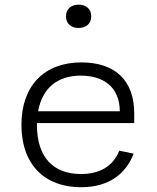

<svg xmlns="http://www.w3.org/2000/svg" viewBox="-20 -774 660 806"><path d="M70 -250C70 -80.5 170 12 320 12C439.5 12 509.5 -46.5 541 -129L481 -141.5C453.5 -74.5 397.5 -43.5 320 -43.5C206 -43.5 135 -111 135 -250V-257.5H543.5V-298C543.5 -438.5 461 -512 321.5 -512C166.5 -512 70 -414.5 70 -250ZM310 -656.5C341 -656.5 363 -674.5 363 -705.5C363 -736.5 341 -754.5 310 -754.5C279 -754.5 257 -736.5 257 -705.5C257 -674.5 279 -656.5 310 -656.5ZM140 -307C157 -401.5 218.5 -456.5 319 -456.5C411 -456.5 482 -412 483 -307Z"/></svg>

Font: Monaspace Neon ExtraLight
Style: Regular
Weight: 200
Designer: Riley Cran & the Lettermatic Team
Foundry: Lettermatic
Version: Version 1.200 (Monaspace Neon)